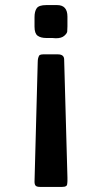

<svg xmlns="http://www.w3.org/2000/svg" viewBox="-20 -548 407 763"><path d="M117.2 173.8 129.9 -300.8Q129.9 -319.8 137.2 -329.1Q143.1 -332 150.9 -332H210Q233.9 -332 234.9 -313L248 157.2V166Q248 168 248 171.9Q248 175.8 247.6 177.5Q247.1 179.2 247.1 182.1Q247.1 185.1 246.6 185.5Q246.1 186 245.6 188Q245.1 189.9 243.7 190.4Q242.2 190.9 240.5 192.4Q238.8 193.8 236.8 193.8Q234.9 193.8 232.4 194.3Q230 194.8 226.1 194.8H140.1Q126 194.8 121.6 189.9Q117.2 185.1 117.2 173.8ZM117.2 -441.9V-480Q117.2 -502.9 126 -515.4Q134.8 -527.8 164.1 -527.8H207Q248 -527.8 248 -481.9V-442.9Q248 -429.7 247.1 -422.4Q246.1 -415 235.1 -405.5Q224.1 -396 202.1 -396Q199.2 -396 194.6 -396.5Q189.9 -397 188 -397H164.1Q142.1 -397 129.6 -406Q117.2 -415 117.2 -441.9Z"/></svg>

Font: CMU Sans Serif
Style: Bold
Weight: 700
Version: Version 0.7.0